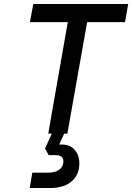

<svg xmlns="http://www.w3.org/2000/svg" viewBox="-20 -670 663 963"><path d="M623 -650 607 -559H417L318 0H302L277 55H291Q332 55 355 82Q378 109 378 149Q378 207 339 240Q300 273 231 273H129L142 196H223Q258 196 278 180.5Q298 165 298 139Q298 108 258 108H224L206 75L240 0H222L320 -559H130L147 -650Z"/></svg>

Font: Overused Grotesk Medium
Style: Italic
Weight: 500
Italic angle: -10°
Version: Version 0.003